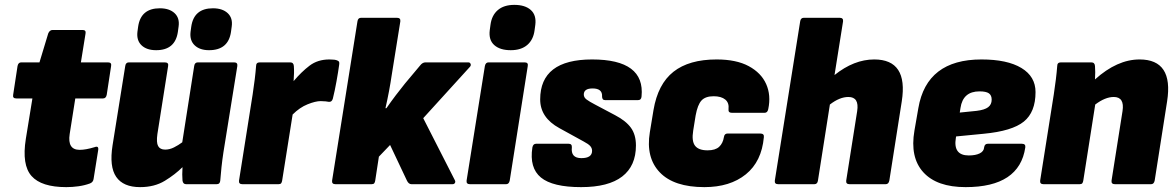

<svg xmlns="http://www.w3.org/2000/svg" viewBox="-20 -756 4827 788"><path d="M252 12Q150 12 109.5 -33.5Q69 -79 86 -186L113 -352H47Q31 -352 34 -367L52 -485Q55 -500 67 -500H142L178 -619Q184 -633 196 -633H319Q334 -633 331 -618L312 -500H423Q439 -500 436 -485L418 -367Q415 -352 403 -352H289L266 -206Q256 -141 307 -141Q332 -141 368 -152Q386 -159 383 -140L364 -21Q362 -8 349 -3Q327 5 302 8.5Q277 12 252 12Z M555 12Q486 12 457 -30Q428 -72 442 -160L494 -485Q496 -500 509 -500H656Q673 -500 670 -485L626 -206Q621 -171 629 -156.5Q637 -142 658 -142Q676 -142 694 -151Q712 -160 728 -172L777 -485Q779 -500 792 -500H941Q956 -500 954 -485L897 -131Q892 -98 889 -69.5Q886 -41 884 -15Q883 0 869 0H744Q731 0 729 -15Q727 -38 729 -70Q699 -40 656.5 -14Q614 12 555 12ZM838 -550Q800 -550 779 -570Q758 -590 762 -625L765 -647Q776 -722 854 -722Q893 -722 914.5 -702Q936 -682 931 -647L928 -625Q917 -550 838 -550ZM621 -550Q582 -550 561 -570Q540 -590 544 -625L547 -647Q558 -722 636 -722Q675 -722 696.5 -702Q718 -682 713 -647L710 -625Q699 -550 621 -550Z M975 0Q959 0 961 -15L1017 -369Q1022 -402 1025.5 -430.5Q1029 -459 1031 -485Q1031 -500 1046 -500H1171Q1185 -500 1186 -485Q1188 -459 1185 -423Q1217 -461 1250.5 -486.5Q1284 -512 1332 -512Q1355 -512 1364 -508Q1371 -505 1372 -501Q1373 -497 1372 -490Q1368 -461 1361 -422Q1354 -383 1346 -351Q1342 -337 1330 -338Q1324 -339 1316 -340Q1308 -341 1296 -341Q1275 -341 1242.5 -328Q1210 -315 1181 -286L1138 -15Q1137 -8 1134 -4Q1131 0 1123 0Z M1357 0Q1341 0 1343 -15L1447 -668Q1449 -683 1462 -683H1609Q1625 -683 1623 -668L1588 -450Q1583 -416 1576.5 -381.5Q1570 -347 1562 -312H1566Q1584 -338 1604 -364.5Q1624 -391 1642 -413L1704 -487Q1714 -500 1726 -500H1902Q1909 -500 1911.5 -493.5Q1914 -487 1908 -481L1717 -271L1847 -16Q1850 -10 1847 -5Q1844 0 1837 0H1669Q1657 0 1650 -15L1581 -161L1535 -113L1520 -15Q1519 -8 1516 -4Q1513 0 1505 0Z M1909 0Q1893 0 1895 -15L1970 -485Q1973 -500 1985 -500H2133Q2149 -500 2146 -485L2072 -15Q2069 0 2057 0ZM2076 -550Q2032 -550 2008.5 -571Q1985 -592 1990 -632L1993 -654Q1998 -693 2023 -714.5Q2048 -736 2091 -736Q2135 -736 2158.5 -715Q2182 -694 2177 -654L2174 -632Q2169 -593 2144 -571.5Q2119 -550 2076 -550Z M2365 12Q2248 12 2200 -27.5Q2152 -67 2165 -151Q2168 -166 2180 -166H2314Q2328 -166 2327 -151Q2322 -107 2366 -107Q2410 -107 2410 -137Q2410 -148 2402.5 -156.5Q2395 -165 2376 -175L2276 -230Q2197 -273 2197 -348Q2197 -512 2410 -512Q2628 -512 2613 -360Q2612 -345 2598 -345H2464Q2451 -345 2451 -360Q2453 -393 2412 -393Q2376 -393 2376 -368Q2376 -356 2387.5 -347.5Q2399 -339 2422 -327L2505 -283Q2549 -260 2569.5 -231.5Q2590 -203 2590 -159Q2590 -75 2533.5 -31.5Q2477 12 2365 12Z M2871 12Q2746 12 2688 -48.5Q2630 -109 2647 -213L2662 -304Q2680 -411 2744 -461.5Q2808 -512 2921 -512Q3002 -512 3053 -484.5Q3104 -457 3124.5 -411Q3145 -365 3133 -308Q3130 -293 3118 -293H2984Q2968 -293 2970 -308Q2973 -334 2956.5 -347.5Q2940 -361 2909 -361Q2875 -361 2859 -343.5Q2843 -326 2835 -282L2825 -220Q2818 -177 2832.5 -158Q2847 -139 2884 -139Q2916 -139 2931.5 -153.5Q2947 -168 2951 -193Q2953 -208 2966 -208H3100Q3117 -208 3115 -193Q3106 -93 3041 -40.5Q2976 12 2871 12Z M3174 0Q3158 0 3160 -15L3264 -668Q3266 -683 3279 -683H3426Q3442 -683 3440 -668L3405 -448Q3485 -512 3568 -512Q3708 -512 3681 -340L3630 -15Q3627 0 3615 0H3467Q3451 0 3453 -15L3498 -300Q3507 -358 3462 -358Q3426 -358 3386 -327L3337 -15Q3335 0 3322 0Z M3943 12Q3825 12 3769.5 -49Q3714 -110 3733 -220L3749 -312Q3783 -512 4008 -512Q4114 -512 4172 -477Q4230 -442 4230 -378Q4230 -296 4182 -257Q4134 -218 4017 -207L3904 -196L3903 -190Q3891 -118 3956 -118Q3984 -118 4001 -126.5Q4018 -135 4019 -151Q4021 -166 4034 -166H4174Q4190 -166 4188 -151Q4164 12 3943 12ZM3919 -294 3988 -301Q4021 -305 4035.5 -316Q4050 -327 4050 -347Q4050 -365 4038.5 -373Q4027 -381 4000 -381Q3932 -381 3922 -313Z M4263 0Q4247 0 4249 -15L4305 -369Q4310 -402 4313.5 -430.5Q4317 -459 4319 -485Q4319 -500 4334 -500H4459Q4473 -500 4474 -485Q4476 -462 4474 -430Q4565 -512 4657 -512Q4797 -512 4770 -340L4719 -15Q4716 0 4704 0H4556Q4540 0 4542 -15L4587 -300Q4596 -358 4551 -358Q4516 -358 4475 -327L4426 -15Q4425 -8 4422 -4Q4419 0 4411 0Z"/></svg>

Font: Sofia Sans ExtraBlack
Style: Italic
Weight: 1000
Italic angle: -9°
Designer: Botio Nikoltchev, Ani Petrova
Foundry: lettersoup
Version: Version 4.100; ttfautohint (v1.8.4.7-5d5b)